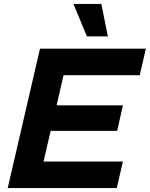

<svg xmlns="http://www.w3.org/2000/svg" viewBox="-20 -950 757 970"><path d="M351 -930H492L525 -766H419ZM570 0H19L182 -704H717L686 -570H301L266 -418H601L572 -289H236L200 -134H601Z"/></svg>

Font: CBA Beacon Sans Extra Bold
Style: Italic
Weight: 800
Italic angle: -13°
Designer: Wei Huang
Foundry: Wei Huang
Version: Version 1.002